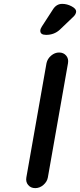

<svg xmlns="http://www.w3.org/2000/svg" viewBox="-20 -970 413 991"><path d="M227 -54Q223 -32 204 -15.5Q185 1 162 1Q139 1 125.5 -15Q112 -31 116 -54L220 -644Q225 -667 244 -683Q263 -699 285 -699Q308 -699 321.5 -683Q335 -667 331 -644ZM218 -790Q188 -790 188 -811Q188 -821 196 -833L253 -921Q271 -950 301 -950Q326 -950 349.5 -937.5Q373 -925 373 -911Q373 -896 356 -881L289 -817Q260 -790 218 -790Z"/></svg>

Font: Quicksand
Style: Bold Italic
Weight: 700
Italic angle: -12°
Designer: Andrew Paglinawan
Foundry: Andrew Paglinawan
Version: 1.002